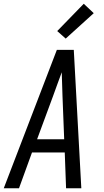

<svg xmlns="http://www.w3.org/2000/svg" viewBox="-32 -1000 552 1020"><path d="M-12 0 270 -735H360L400 0H319L312 -190H138L69 0ZM309 -260 300 -490Q299 -522 298 -553.5Q297 -585 296 -616Q285 -585 273 -553.5Q261 -522 250 -490L165 -260ZM317 -795 272 -835 413 -980 466 -930Z"/></svg>

Font: Iosevka Fixed
Style: Italic
Weight: 400
Italic angle: -9°
Monospace: yes
Designer: Belleve Invis
Foundry: Belleve Invis
Version: Version 33.2.4